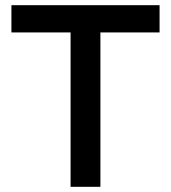

<svg xmlns="http://www.w3.org/2000/svg" viewBox="-20 -720 659 740"><path d="M252 0V-680H367V0ZM24 -595V-700H595V-595Z"/></svg>

Font: Outfit Thin Medium
Style: Regular
Weight: 500
Version: Version 1.100;gftools[0.9.27]